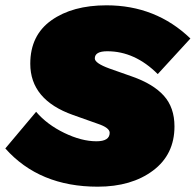

<svg xmlns="http://www.w3.org/2000/svg" viewBox="-40 -690 737 723"><path d="M328 13Q108 13 -20 -131L96 -269Q137 -221 202 -189.5Q267 -158 323 -158Q373 -158 373 -190Q373 -209 328 -224L235 -257Q74 -314 74 -450Q74 -557 153.5 -613.5Q233 -670 361 -670Q547 -670 677 -545L554 -411Q468 -497 364 -497Q317 -497 317 -470Q317 -452 372 -432L457 -402Q537 -374 577 -329.5Q617 -285 617 -214Q617 -108 536 -47.5Q455 13 328 13Z"/></svg>

Font: Elaine Sans Black
Style: Italic
Weight: 900
Italic angle: -13°
Designer: Wei Huang
Foundry: Wei Huang
Version: Version 2.001;December 24, 2019;FontCreator 12.0.0.2547 64-b